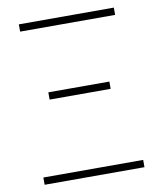

<svg xmlns="http://www.w3.org/2000/svg" viewBox="-82 -792 718 858"><g transform="rotate(-10 277.0 -363.0)"><path d="M62 -693H493V-726H62ZM139 -371H416V-404H139ZM51 0H504V-33H51Z"/></g></svg>

Font: SSpoqa Han Sans Neo Thin
Style: Regular
Weight: 100
Designer: [Spoqa Han Sans Neo] Dong-huui Kim  Younghwa Kang  Yujin Lee  [Noto Sans] Ryoko NISHIZUKA  (kana & ideographs); Paul D. 
Foundry: Spoqa (http://www.spoqa-han-sans.com)
Version: Version 1.000